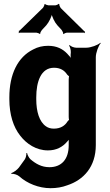

<svg xmlns="http://www.w3.org/2000/svg" viewBox="-20 -778 575 1006"><path d="M340 -31V-17C340 57 302 98 239 98C198 98 167 80 139 56C131 48 123 32 122 24H118C119 32 116 48 110 57L79 100C71 111 49 127 39 129L40 133C50 131 71 137 81 146C122 183 183 208 245 208C276 208 306 203 332 193C418 165 482 96 482 -18V-478C482 -502 496 -539 508 -552L506 -554C493 -542 456 -528 432 -528H379C368 -528 350 -535 345 -542L342 -539C347 -533 352 -514 351 -504V-502C349 -489 350 -471 354 -462L357 -464C354 -473 341 -488 332 -497C308 -522 277 -538 232 -538C204 -538 178 -532 154 -519C73 -479 29 -389 29 -268V-258C29 -178 50 -112 86 -67C119 -24 170 10 231 10C276 10 308 -8 332 -36C337 -41 344 -49 346 -55L343 -56C340 -51 340 -39 340 -31ZM340 -361V-166C340 -163 341 -149 342 -148L345 -151C343 -152 336 -145 334 -142C320 -119 297 -104 262 -104C246 -104 232 -108 221 -116C186 -140 170 -193 170 -258V-268C170 -349 194 -423 263 -423C296 -423 318 -409 332 -387C334 -385 343 -376 345 -377L343 -381C341 -380 340 -364 340 -361ZM421 -615 298 -736C295 -740 289 -753 291 -756L287 -758C285 -754 273 -750 269 -750H234C230 -750 218 -754 216 -757L213 -756C214 -753 208 -740 205 -737L83 -618C82 -617 80 -617 79 -617L78 -614C78 -613 80 -612 80 -611C80 -609 78 -607 77 -606L79 -604C80 -605 82 -607 84 -607H170C174 -607 186 -603 188 -600L191 -601C189 -604 196 -617 199 -620L223 -646C236 -661 253 -694 253 -710H250C250 -694 267 -660 280 -646L303 -621C306 -617 313 -604 311 -601L314 -599C315 -603 328 -607 332 -607H420C421 -607 422 -605 423 -604L426 -607C425 -608 423 -609 423 -610C423 -611 424 -611 425 -612L423 -615Z"/></svg>

Font: Asimov
Style: EdgeNar
Weight: 500
Designer: Google
Version: Version 2.000980: 2014